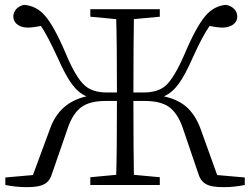

<svg xmlns="http://www.w3.org/2000/svg" viewBox="-20 -764 1033 793"><path d="M90 9C157 9 183 -5 196 -50L261 -238C275 -278 294 -306 318 -323C341 -339 374 -347 415 -347H463C463 -207 462 -105 460 -42L353 -32V0H640V-32L533 -42C532 -106 531 -208 531 -347H578C621 -347 654 -339 677 -323C701 -306 720 -278 734 -238L798 -50C811 -5 837 9 904 9C933 9 962 6 991 0V-31L877 -41L808 -233C795 -268 778 -295 757 -316C732 -341 698 -357 657 -366C702 -386 733 -428 777 -528C804 -588 827 -631 846 -657C868 -652 887 -650 902 -650C921 -651 935 -656 946 -665C955 -673 960 -683 960 -696C960 -719 942 -739 913 -744C880 -741 852 -726 829 -699C804 -670 775 -618 743 -542C714 -475 688 -432 665 -411C644 -392 613 -382 572 -382H531C531 -521 532 -622 533 -685L640 -695V-726H353V-695L460 -685C462 -622 463 -521 463 -382H422C381 -382 351 -392 330 -411C306 -432 280 -475 252 -542C220 -618 191 -670 166 -699C143 -726 114 -741 80 -744C53 -739 35 -719 35 -696C35 -683 40 -673 49 -665C59 -656 73 -651 92 -650C107 -650 126 -652 149 -657C167 -630 190 -587 217 -528C262 -427 292 -386 337 -366C262 -349 212 -304 187 -233L116 -41L2 -31V0C32 6 61 9 90 9Z"/></svg>

Font: AllPunType Light
Style: Regular
Weight: 300
Version: 1.0